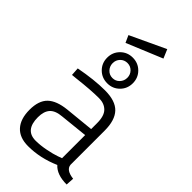

<svg xmlns="http://www.w3.org/2000/svg" viewBox="-282 -984 1063 1063"><g transform="rotate(45 249.5 -452.5)"><path d="M419 -351V-83Q423 -46 484 -39L481 9Q404 9 368 -31Q274 10 180 10Q113 10 78 -28.5Q43 -67 43 -138.5Q43 -210 78.5 -244.5Q114 -279 190 -287L360 -304V-351Q360 -407 335.5 -431.5Q311 -456 270 -456Q206 -456 104 -444L73 -441L70 -489Q180 -510 262.5 -510Q345 -510 382 -471Q419 -432 419 -351ZM105 -142Q105 -41 188 -41Q224 -41 267 -49.5Q310 -58 335 -67L360 -76V-257L197 -240Q148 -236 126.5 -212Q105 -188 105 -142ZM244 -546Q201 -546 172 -575Q143 -604 143 -646.5Q143 -689 172 -718Q201 -747 243.5 -747Q286 -747 315 -718Q344 -689 344 -646.5Q344 -604 315 -575Q286 -546 244 -546ZM244 -705Q219 -705 202.5 -688Q186 -671 186 -646.5Q186 -622 202.5 -604.5Q219 -587 243.5 -587Q268 -587 284.5 -604.5Q301 -622 301 -646.5Q301 -671 284.5 -688Q268 -705 244 -705ZM138 -818 345 -915 367 -863 157 -776Z"/></g></svg>

Font: Titillium Web[RUS by Daymarius]
Style: Regular
Weight: 300
Designer: Cyrillization by Daymarius
Foundry: Cyrillization by Daymarius
Version: Version 1.002 September 12, 2018